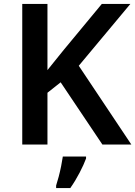

<svg xmlns="http://www.w3.org/2000/svg" viewBox="-20 -734 687 975"><path d="M647 0H500L288 -316L221 -263V0H93V-714H221V-378Q241 -403 262 -429Q283 -455 304 -481L497 -714H642L380 -400ZM417 71Q406 101 384.5 142.5Q363 184 337 221H265V208Q271 190 278 163.5Q285 137 290.5 109.5Q296 82 299 61H417Z"/></svg>

Font: Noto Sans Gujarati SemiBold
Style: Regular
Weight: 600
Designer: Jelle Bosma - Monotype Design Team, Universal Thirst
Foundry: Monotype Imaging Inc.
Version: Version 2.106; ttfautohint (v1.8.4.7-5d5b)